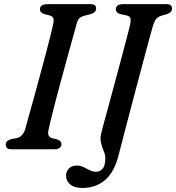

<svg xmlns="http://www.w3.org/2000/svg" viewBox="-20 -720 850 926"><path d="M214 -93.5Q206.5 -59.5 232 -53.5L255.5 -48Q276.5 -40.5 276.5 -24.5Q276.5 -13 267.2 -6.5Q258 0 243 0H36.5Q19.5 0 13.8 -6Q8 -12 8 -22Q7 -41.5 33 -48.5L60 -54Q89 -60 101 -95.5Q106.5 -115.5 117.2 -154Q128 -192.5 141.8 -242.5Q155.5 -292.5 170.2 -346.5Q185 -400.5 198.5 -451.5Q212 -502.5 222.2 -543.2Q232.5 -584 237 -607Q240.5 -623.5 237.2 -632.5Q234 -641.5 219.5 -645.5L194.5 -652Q172.5 -659 172.5 -675.5Q172.5 -700 211.5 -700H416Q432 -700 437.8 -694.5Q443.5 -689 443.5 -679Q443.5 -659.5 416.5 -651.5L388 -644.5Q372.5 -640.5 364.2 -633.2Q356 -626 351 -609.5Q344 -585 331.8 -541Q319.5 -497 304.8 -443Q290 -389 274.8 -333Q259.5 -277 246.5 -227Q233.5 -177 224.8 -141.2Q216 -105.5 214 -93.5ZM715.5 -588Q711.5 -575.5 700.5 -534.5Q689.5 -493.5 673.8 -434.8Q658 -376 640.2 -309Q622.5 -242 605.5 -177Q588.5 -112 574.5 -58.5Q560.5 -5 552.5 26.5Q533 107.5 488 147Q443 186.5 378 186.5Q338 186.5 318.2 169.2Q298.5 152 298.5 127Q298.5 107 312.2 92.8Q326 78.5 350.5 78.5Q367 78.5 382.8 86Q398.5 93.5 413.5 101Q428.5 108.5 442 108.5Q461.5 108.5 474.8 93.8Q488 79 488 43Q488 26.5 480 8.2Q472 -10 466.8 -32.8Q461.5 -55.5 470 -84.5Q471.5 -92.5 481.5 -128.8Q491.5 -165 506 -218.2Q520.5 -271.5 536.5 -331.2Q552.5 -391 567.5 -446.5Q582.5 -502 593 -543Q603.5 -584 607 -599Q612 -623.5 608.8 -632.8Q605.5 -642 589 -646L560 -652Q538.5 -659 538.5 -675Q538.5 -700 574.5 -700H782Q798 -700 803.8 -694.2Q809.5 -688.5 809.5 -679Q809.5 -668.5 802.8 -662Q796 -655.5 785.5 -652L759 -644.5Q742 -639 733.5 -629.2Q725 -619.5 715.5 -588Z"/></svg>

Font: Fraunces 9pt Soft
Style: Italic
Weight: 400
Italic angle: -16°
Version: Version 1.000;[0bf87f6ff]